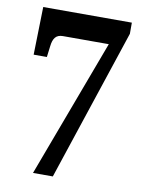

<svg xmlns="http://www.w3.org/2000/svg" viewBox="-82 -772 624 830"><g transform="rotate(10 230.5 -357.0)"><path d="M121 0H208L429 -665V-714H40L35 -504H93L99 -552C103 -588 116 -605 146 -605H347Z"/></g></svg>

Font: Noto Serif Bengali ExtraCondensed ExtraBold
Style: Regular
Weight: 800
Width: 2
Designer: Juan Bruce, Universal Thirst, Indian Type Foundry and the Monotype Design Team.
Foundry: Monotype Imaging Inc.
Version: Version 2.003